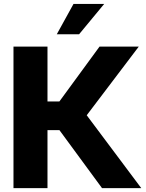

<svg xmlns="http://www.w3.org/2000/svg" viewBox="-20 -967 753 987"><path d="M49.3 0V-727.5H224.1V-445.3H285.2L491.7 -727.5H693.4L425.8 -374.5L706.1 0H504.4L285.6 -297.9H224.1V0ZM272 -791 357.9 -946.8H515.6L386.7 -791Z"/></svg>

Font: Inter 28pt ExtraBold
Style: Regular
Weight: 800
Designer: Rasmus Andersson
Foundry: rsms
Version: Version 4.001;git-66647c0bb